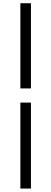

<svg xmlns="http://www.w3.org/2000/svg" viewBox="-20 -858 310 1158"><path d="M102.9 -324.6V-838.5H166.6V-324.6ZM102.9 279.3V-239.3H166.6V279.3Z"/></svg>

Font: Noto Sans TC
Style: Regular
Weight: 100
Designer: Ryoko NISHIZUKA 西塚涼子 (kana, bopomofo & ideographs); Paul D. Hunt (Latin, Greek & Cyrillic); Sandoll Communications 산돌커뮤니
Foundry: Adobe
Version: Version 2.004;hotconv 1.0.118;makeotfexe 2.5.65603